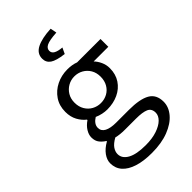

<svg xmlns="http://www.w3.org/2000/svg" viewBox="-283 -843 1165 1165"><g transform="rotate(-45 300.0 -260.0)"><path d="M296 224Q225 224 175 208Q125 192 98.5 162Q72 132 72 89Q72 60 92.5 31.5Q113 3 152 -19V-23Q133 -34 117.5 -53Q102 -72 102 -103Q102 -126 117 -150.5Q132 -175 160 -194V-198Q135 -217 117.5 -249Q100 -281 100 -324Q100 -377 126.5 -416Q153 -455 196.5 -476.5Q240 -498 291 -498Q332 -498 363 -486H564V-419H438Q455 -402 467 -376Q479 -350 479 -321Q479 -269 454 -231.5Q429 -194 386.5 -174Q344 -154 291 -154Q272 -154 250.5 -158.5Q229 -163 209 -172Q191 -161 181 -147Q171 -133 171 -116Q171 -88 197.5 -74Q224 -60 272 -60H381Q475 -60 520.5 -34Q566 -8 566 54Q566 99 533 138Q500 177 439.5 200.5Q379 224 296 224ZM291 -209Q322 -209 347.5 -223Q373 -237 388 -263Q403 -289 403 -324Q403 -358 388 -383.5Q373 -409 347.5 -423.5Q322 -438 291 -438Q261 -438 235.5 -423.5Q210 -409 194.5 -383.5Q179 -358 179 -324Q179 -289 194.5 -263Q210 -237 235.5 -223Q261 -209 291 -209ZM302 164Q359 164 400 150Q441 136 463 114Q485 92 485 67Q485 32 457.5 20Q430 8 374 8H279Q258 8 239.5 6Q221 4 205 0Q171 19 157 39.5Q143 60 143 81Q143 119 183.5 141.5Q224 164 302 164ZM346 -575Q281 -583 255 -601Q229 -619 229 -652Q229 -696 272 -718Q315 -740 394 -744L402 -703Q339 -699 316 -687.5Q293 -676 293 -655Q293 -636 311 -626Q329 -616 364 -613Z"/></g></svg>

Font: Source Code Pro
Style: Regular
Weight: 400
Monospace: yes
Designer: Paul D. Hunt, Teo Tuominen
Foundry: Adobe Systems Incorporated
Version: Version 1.018;hotconv 1.0.116;makeotfexe 2.5.65601